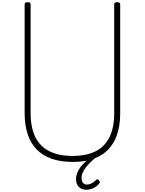

<svg xmlns="http://www.w3.org/2000/svg" viewBox="-20 -1440 1305 1730"><path d="M634 19Q528 19 447 -9Q366 -37 311.5 -92.5Q257 -148 229.5 -231Q202 -314 202 -422V-1401Q202 -1411 208 -1415.5Q214 -1420 228 -1420Q243 -1420 249.5 -1415.5Q256 -1411 256 -1401V-420Q256 -292 298 -206Q340 -120 424.5 -77.5Q509 -35 634 -35Q759 -35 842.5 -77.5Q926 -120 967.5 -206Q1009 -292 1009 -420V-1401Q1009 -1411 1015.5 -1415.5Q1022 -1420 1036 -1420Q1063 -1420 1063 -1401V-422Q1063 -277 1014.5 -178.5Q966 -80 871 -30.5Q776 19 634 19ZM757 270Q719 270 692 246Q665 222 665 172Q665 145 676 117.5Q687 90 706.5 64Q726 38 752.5 14Q779 -10 811 -31L849 -30V-24Q826 -7 802 15.5Q778 38 758.5 62Q739 86 727 111.5Q715 137 715 161Q715 193 728.5 208Q742 223 763 223Q781 223 802 214Q823 205 843 184Q849 177 856 176.5Q863 176 869 182Q877 189 878.5 197Q880 205 875 213Q862 230 842 243.5Q822 257 800 263.5Q778 270 757 270Z"/></svg>

Font: Playwrite BE WAL ExtraLight
Style: Regular
Weight: 250
Version: Version 1.002